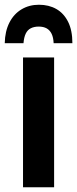

<svg xmlns="http://www.w3.org/2000/svg" viewBox="-43 -789 325 809"><path d="M185 0H54V-547H185ZM121 -769Q163 -769 194.5 -751Q226 -733 244 -697Q262 -661 262 -607H183Q182 -631 174.5 -646.5Q167 -662 153.5 -669.5Q140 -677 120 -677Q101 -677 87 -670Q73 -663 65.5 -647.5Q58 -632 56 -607H-23Q-22 -657 -3.5 -693.5Q15 -730 47.5 -749.5Q80 -769 121 -769Z"/></svg>

Font: Noto Sans Display ExtraCondensed
Style: Bold
Weight: 700
Width: 2
Designer: Monotype Design Team
Foundry: Monotype Imaging Inc.
Version: Version 2.003